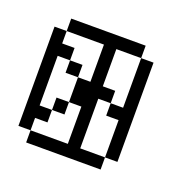

<svg xmlns="http://www.w3.org/2000/svg" viewBox="-61 -300 341 355"><g transform="rotate(20 109.5 -122.0)"><path d="M48.3 -72.8V-97.2H72.8V-72.8ZM48.3 -146V-170.4H72.8V-146ZM0 -23.9V-219.2H23.9V-194.8H48.3V-170.4H23.9V-72.8H48.3V-48.3H23.9V-23.9ZM170.4 -23.9V-97.2H146V-121.6H170.4V-219.2H194.8V-23.9ZM23.9 0V-23.9H97.2V-97.2H72.8V-146H97.2V-219.2H23.9V-243.7H170.4V-219.2H121.6V-146H146V-121.6H121.6V-23.9H170.4V0Z"/></g></svg>

Font: FS Mondwest Regular
Style: Regular
Weight: 400
Designer: NZWStudios2024
Foundry: https://fontstruct.com
Version: Version 1.0